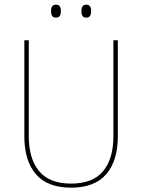

<svg xmlns="http://www.w3.org/2000/svg" viewBox="-20 -816 625 844"><path d="M292.5 9Q189 9 138 -50Q87 -109 87 -217.5V-639H106.5V-217.5Q106.5 -118 152 -63.5Q197.5 -9 292.5 -9Q388 -9 433.2 -63.5Q478.5 -118 478.5 -217.5V-639H498V-217.5Q498 -109 446.8 -50Q395.5 9 292.5 9ZM226 -738.5Q215 -738.5 209.8 -745.2Q204.5 -752 204.5 -766V-769Q204.5 -782 209.8 -788.8Q215 -795.5 226 -795.5Q237 -795.5 242.2 -788.8Q247.5 -782 247.5 -769V-766Q247.5 -752 242.2 -745.2Q237 -738.5 226 -738.5ZM359.5 -738.5Q348.5 -738.5 343.2 -745.2Q338 -752 338 -766V-769Q338 -782 343.2 -788.8Q348.5 -795.5 359.5 -795.5Q370 -795.5 375.2 -788.8Q380.5 -782 380.5 -769V-766Q380.5 -752 375.2 -745.2Q370 -738.5 359.5 -738.5Z"/></svg>

Font: Anek Malayalam Medium Thin
Style: Regular
Weight: 250
Version: Version 1.003